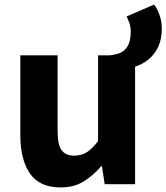

<svg xmlns="http://www.w3.org/2000/svg" viewBox="-20 -806 728 840"><path d="M566 -513 460 -564Q482 -566 503 -573.5Q524 -581 538 -603.5Q552 -626 552 -670Q552 -689 546 -705.5Q540 -722 534 -734L654 -786Q668 -769 678 -740Q688 -711 688 -681Q688 -635 672 -601Q656 -567 628.5 -545Q601 -523 566 -513ZM245 14Q153 14 111 -47Q69 -108 69 -214V-564H232V-234Q232 -173 249.5 -149Q267 -125 304 -125Q336 -125 360 -140Q384 -155 409 -189V-564H571V0H438L426 -79H423Q387 -37 345 -11.5Q303 14 245 14Z"/></svg>

Font: Noto Sans SC ExtraBold
Style: Regular
Weight: 800
Designer: Ryoko NISHIZUKA 西塚涼子 (kana, bopomofo & ideographs); Paul D. Hunt (Latin, Greek & Cyrillic); Sandoll Communications 산돌커뮤니
Foundry: Adobe
Version: Version 2.004-H2;hotconv 1.0.118;makeotfexe 2.5.65603